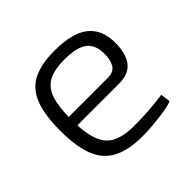

<svg xmlns="http://www.w3.org/2000/svg" viewBox="-130 -640 795 795"><g transform="rotate(-45 267.5 -242.5)"><path d="M278 -497Q382 -497 430.5 -459Q479 -421 480 -346Q481 -281 455 -246Q429 -211 369 -211H86V-261H355Q391 -261 404 -285Q417 -309 416 -345Q415 -397 383 -419.5Q351 -442 281 -442Q223 -442 189 -424Q155 -406 140.5 -363.5Q126 -321 126 -248Q126 -167 143 -122.5Q160 -78 197 -60.5Q234 -43 294 -43Q338 -43 383 -46.5Q428 -50 462 -55L468 -12Q449 -4 416 1Q383 6 348.5 9Q314 12 286 12Q206 12 156 -13.5Q106 -39 83.5 -95.5Q61 -152 61 -244Q61 -339 83 -394Q105 -449 153 -473Q201 -497 278 -497Z"/></g></svg>

Font: Exo 2 Light
Style: Regular
Weight: 300
Designer: Natanael Gama
Foundry: Natanael Gama
Version: Version 2.010